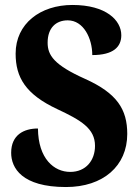

<svg xmlns="http://www.w3.org/2000/svg" viewBox="-20 -744 562 774"><path d="M246 10C396 10 493 -75 493 -204C493 -303 452 -368 323 -426C198 -482 172 -521 172 -572C172 -632 206 -662 253 -662C317 -662 352 -589 352 -522C437 -522 469 -555 469 -602C469 -662 408 -724 272 -724C143 -724 43 -649 43 -528C43 -432 83 -364 211 -304C307 -259 363 -226 363 -156C363 -98 327 -51 263 -51C198 -51 134 -104 133 -226C77 -226 25 -201 25 -128C25 -67 68 10 246 10Z"/></svg>

Font: Noto Serif Sinhala Condensed ExtraBold
Style: Regular
Weight: 800
Width: 3
Designer: Jelle Bosma - Monotype Design Team
Foundry: Monotype Imaging Inc.
Version: Version 2.007